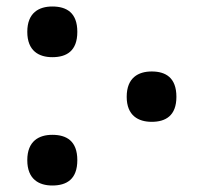

<svg xmlns="http://www.w3.org/2000/svg" viewBox="-20 -563 628 591"><path d="M141 -387C185 -387 218 -406 218 -465C218 -524 185 -543 141 -543C100 -543 64 -524 64 -465C64 -406 100 -387 141 -387ZM447 -188C490 -188 523 -207 523 -265C523 -324 490 -343 447 -343C406 -343 370 -324 370 -265C370 -207 406 -188 447 -188ZM141 8C185 8 218 -11 218 -70C218 -129 185 -148 141 -148C100 -148 64 -129 64 -70C64 -11 100 8 141 8Z"/></svg>

Font: Noto Serif SemiCondensed
Style: Bold
Weight: 700
Width: 4
Designer: Monotype Design Team
Foundry: Monotype Imaging Inc.
Version: Version 2.015